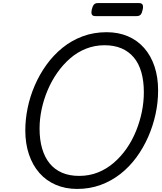

<svg xmlns="http://www.w3.org/2000/svg" viewBox="-20 -1213 1057 1252"><path d="M483 19Q406 19 343.5 -8Q281 -35 237 -85Q193 -135 169 -205.5Q145 -276 145 -363Q145 -435 160.5 -510Q176 -585 207 -656.5Q238 -728 283 -790.5Q328 -853 387 -901Q446 -949 518.5 -976Q591 -1003 675 -1003Q752 -1003 814 -976.5Q876 -950 920 -900Q964 -850 987.5 -780Q1011 -710 1011 -623Q1011 -546 994.5 -469.5Q978 -393 946.5 -321Q915 -249 869.5 -187Q824 -125 765.5 -79Q707 -33 636 -7Q565 19 483 19ZM496 -66Q562 -66 618.5 -88.5Q675 -111 722 -151.5Q769 -192 805.5 -244.5Q842 -297 867 -358.5Q892 -420 905 -484Q918 -548 918 -611Q918 -685 901.5 -742.5Q885 -800 852 -839Q819 -878 771.5 -898Q724 -918 662 -918Q598 -918 541 -895.5Q484 -873 437 -832Q390 -791 353 -738Q316 -685 290.5 -624.5Q265 -564 251.5 -500.5Q238 -437 238 -375Q238 -301 255 -243.5Q272 -186 304.5 -146.5Q337 -107 385 -86.5Q433 -66 496 -66ZM602 -1108Q583 -1108 578.5 -1119.5Q574 -1131 578 -1149Q583 -1171 591.5 -1182Q600 -1193 618 -1193H886Q906 -1193 910.5 -1180.5Q915 -1168 910 -1149Q906 -1128 897.5 -1118Q889 -1108 871 -1108Z"/></svg>

Font: Playwrite AU SA
Style: Regular
Weight: 400
Designer: Veronika Burian, José Scaglione
Foundry: TypeTogether
Version: Version 1.002